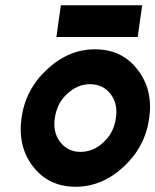

<svg xmlns="http://www.w3.org/2000/svg" viewBox="-20 -700 592 732"><path d="M195 -559H505L522 -680H212ZM323 -379Q373 -379 402 -341Q430 -304 422 -250Q418 -223 407 -200.5Q396 -178 376 -159Q337 -121 287 -121Q238 -121 209 -159Q181 -196 189 -250Q193 -277 204 -300Q215 -323 235 -341Q274 -379 323 -379ZM342 -512Q241 -512 159 -435Q77 -359 62 -250Q47 -141 106 -65Q166 12 268 12Q370 12 452 -65Q534 -141 549 -250Q564 -359 504 -435Q445 -512 342 -512Z"/></svg>

Font: Unageo
Style: Bold-Italic
Weight: 700
Designer: Richard Sepsi
Foundry: Richard Sepsi
Version: Version 2.000